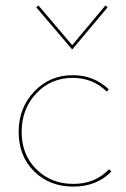

<svg xmlns="http://www.w3.org/2000/svg" viewBox="-20 -687 465 710"><path d="M247 -504 114 -660 122 -667 247 -520 370 -667 378 -660ZM251 3Q163 3 106 -53.5Q49 -110 49 -199Q49 -288 106.5 -348.5Q164 -409 249 -409Q327 -409 382 -357L375 -348Q324 -399 249 -399Q168 -399 114 -341.5Q60 -284 60 -199Q60 -115 114.5 -61Q169 -7 251 -7Q332 -7 383 -61L392 -53Q338 3 251 3Z"/></svg>

Font: EauTest Hairline
Style: Regular
Weight: 250
Designer: Christian Thalmann (Catharsis Fonts)
Version: Version 0.001;PS 000.001;hotconv 1.0.88;makeotf.lib2.5.64775